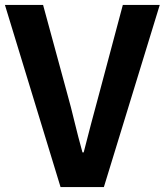

<svg xmlns="http://www.w3.org/2000/svg" viewBox="-25 -760 669 780"><path d="M221 0 -5 -740H150L248 -380Q264 -323 277 -268Q292 -206 310 -141H315Q331 -201 345 -257Q361 -317 378 -380L474 -740H624L397 0Z"/></svg>

Font: Source Han Sans CN Bold
Style: Bold
Weight: 700
Designer: Ryoko NISHIZUKA 西塚涼子 (kana & ideographs); Paul D. Hunt (Latin, Greek & Cyrillic); Wenlong ZHANG 张文龙 (bopomofo); Sandoll 
Foundry: Adobe Systems Incorporated
Version: Version 1.00;May 30, 2023;FontCreator 11.5.0.2422 32-bit